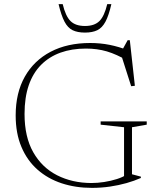

<svg xmlns="http://www.w3.org/2000/svg" viewBox="-20 -901 771 931"><path d="M620 -56 663 -44.5V-38Q631.5 -24 593.5 -13.2Q555.5 -2.5 513 3.8Q470.5 10 425.5 10Q346.5 10 279 -12.2Q211.5 -34.5 161.5 -78.8Q111.5 -123 83.8 -188.8Q56 -254.5 56 -341.5Q56 -450.5 100.2 -529Q144.5 -607.5 225.5 -650Q306.5 -692.5 417 -692.5Q466.5 -692.5 511.5 -683.5Q556.5 -674.5 601.5 -657L573 -659L599 -706H609.5L634 -485L616 -483L562.5 -650.5L602.5 -604.5Q545 -638 498 -651.8Q451 -665.5 397 -665.5Q328.5 -665.5 273.5 -645.8Q218.5 -626 179.2 -586.5Q140 -547 119.5 -487.8Q99 -428.5 99 -348.5Q99 -237 141.2 -162.8Q183.5 -88.5 256.8 -51.2Q330 -14 422.5 -13.5Q453 -13.5 485.2 -18.5Q517.5 -23.5 546.8 -32.8Q576 -42 595.5 -55.5L581.5 -33V-284L468 -296.5V-312.5H691.5V-296.5L620 -284ZM392 -775Q438 -775 462 -798.8Q486 -822.5 500 -881H520Q507.5 -826 491.5 -796Q475.5 -766 451.8 -754.5Q428 -743 392 -743Q356 -743 332.2 -754.5Q308.5 -766 292.8 -796Q277 -826 264 -881H284Q298 -822.5 322 -798.8Q346 -775 392 -775Z"/></svg>

Font: Newsreader ExtraLight
Style: Regular
Weight: 250
Designer: Hugues Gentile
Foundry: Production Type
Version: Version 1.003